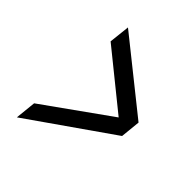

<svg xmlns="http://www.w3.org/2000/svg" viewBox="-147 -633 657 657"><g transform="rotate(45 181.5 -305.0)"><path d="M42 -61.5 49.8 -137.2 288.6 -307.6 85 -472.2 93.3 -547.9 349.1 -343.3 341.8 -271Z"/></g></svg>

Font: Oswald
Style: Light
Weight: 300
Designer: Vernon Adams
Foundry: Vernon Adams
Version: 3.0; ttfautohint (v0.95.6-bc232) -l 8 -r 50 -G 200 -x 0 -w "